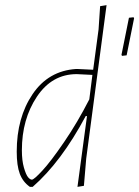

<svg xmlns="http://www.w3.org/2000/svg" viewBox="-20 -722 541 746"><path d="M280 -454 342 -451 363 -608 369 -698 394 -702 315 -106 306 0 281 4 318 -271H313Q218 -93 107 4H96Q69 -15 57 -46.5Q45 -78 45 -133Q45 -265 106.5 -356Q168 -447 276 -454ZM499 -655 501 -651 472 -507 454 -505 452 -509 481 -653ZM65 -138Q65 -98 73 -70.5Q81 -43 89 -33.5Q97 -24 104 -24Q112 -24 144.5 -59Q177 -94 229 -170Q281 -246 327 -336L339 -431L278 -434Q182 -434 123.5 -346.5Q65 -259 65 -138Z"/></svg>

Font: Alegreya Sans Thin
Style: Italic
Weight: 100
Italic angle: -7°
Designer: Juan Pablo del Peral
Foundry: Huerta Tipografica
Version: Version 2.007